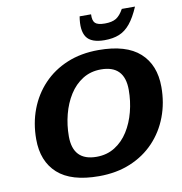

<svg xmlns="http://www.w3.org/2000/svg" viewBox="-99 -1027 1071 1132"><g transform="rotate(-10 436.5 -461.0)"><path d="M855.5 -441.5Q855.5 -346 824.2 -263.5Q793 -181 734 -118.8Q675 -56.5 591.5 -21.8Q508 13 403 13Q237 13 156 -60.2Q75 -133.5 75 -265.5Q75 -361 106.2 -443.5Q137.5 -526 196.5 -588.2Q255.5 -650.5 339 -685.2Q422.5 -720 527.5 -720Q693 -720 774.2 -646.8Q855.5 -573.5 855.5 -441.5ZM267.5 -249Q267.5 -102 408.5 -102Q470.5 -102 518.2 -132Q566 -162 598 -212.8Q630 -263.5 646.5 -327.2Q663 -391 663 -458Q663 -605 522 -605Q460 -605 412.2 -575Q364.5 -545 332.5 -494.2Q300.5 -443.5 284 -379.8Q267.5 -316 267.5 -249ZM593 -867.5Q635.5 -867.5 660 -882.2Q684.5 -897 705.5 -935H784.5Q758 -873 728.5 -837Q699 -801 662 -786Q625 -771 574.5 -771Q494 -771 466.5 -811.5Q439 -852 453 -935H521.5Q519.5 -897 535 -882.2Q550.5 -867.5 593 -867.5Z"/></g></svg>

Font: Newsreader Caption
Style: Bold Italic
Weight: 700
Italic angle: -17°
Designer: Hugues Gentile
Foundry: Production Type
Version: Version 1.001